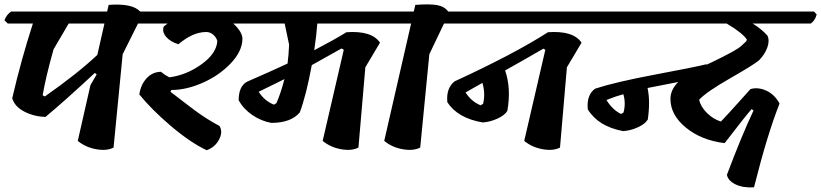

<svg xmlns="http://www.w3.org/2000/svg" viewBox="-30 -675 3695 864"><path d="M729 -623 741 -610Q734 -582 715 -569H591L522 -431L481 -11Q451 5 403 -3.5Q355 -12 320 -41L377 -292L405 -340L397 -347Q259 -219 175 -149Q124 -150 80 -172.5Q36 -195 25 -233Q66 -409 118 -569H5L-10 -584Q0 -610 20 -623H452L459 -653Q566 -661 601 -623ZM408 -428 440 -569H279L211 -453Q175 -325 162 -246L172 -241Q319 -344 408 -428Z M898 -531Q838 -531 773 -476Q736 -487 717 -510Q698 -533 707 -556Q719 -566 724 -569H593L577 -584Q589 -610 607 -623H1185L1197 -610Q1190 -582 1170 -569H1020Q1061 -531 1061 -500Q1060 -444 1008 -389.5Q956 -335 882 -302.5Q808 -270 741 -270L737 -262Q745 -256 784 -226Q823 -196 843 -181Q901 -138 958 -108Q974 -81 955.5 -46.5Q937 -12 900 1Q826 -34 738.5 -108.5Q651 -183 597 -250Q603 -293 629 -322Q655 -351 694 -352Q712 -337 732 -327Q809 -337 876.5 -385.5Q944 -434 948 -490Q944 -506 930 -518.5Q916 -531 898 -531Z M1834 -623 1846 -610Q1839 -582 1819 -569H1398Q1394 -516 1384 -449Q1476 -497 1529 -530Q1643 -538 1680 -483L1614 -372L1583 -11Q1553 5 1505 -3.5Q1457 -12 1422 -41L1517 -451L1507 -457Q1491 -448 1373 -382Q1348 -246 1319 -169Q1279 -122 1191 -122Q1146 -130 1106 -157Q1066 -184 1044 -224Q1044 -286 1081 -307Q1198 -358 1264 -389Q1269 -427 1271 -474L1251 -569H1048L1032 -584Q1044 -610 1062 -623ZM1203 -204 1214 -211Q1234 -257 1250 -319Q1212 -300 1134 -262Q1161 -220 1203 -204Z M2109 -623 2121 -610Q2114 -582 2094 -569H1968L1902 -431L1861 -11Q1830 5 1782 -3.5Q1734 -12 1699 -41L1820 -569H1696L1681 -584Q1691 -610 1711 -623H1832L1839 -653Q1904 -658 1937 -652Q1970 -646 1987 -623Z M2741 -623 2753 -610Q2746 -582 2726 -569H1971L1956 -584Q1966 -610 1986 -623ZM2415 -456Q2317 -399 2243 -358Q2271 -277 2253 -176Q2241 -156 2208 -141Q2175 -126 2142 -124Q2030 -143 1983 -215Q1977 -279 2016 -309Q2285 -433 2436 -530Q2550 -538 2587 -483L2521 -372L2490 -11Q2460 5 2412 -3.5Q2364 -12 2329 -41L2424 -451ZM2133 -201 2144 -208Q2155 -253 2141 -302Q2115 -287 2065 -259Q2091 -218 2133 -201Z M3352 -184Q3320 -147 3231 -31Q3128 -43 3057.5 -100Q2987 -157 2987 -230Q2987 -271 3022 -306Q2903 -283 2884 -279Q2897 -219 2885 -137Q2873 -117 2840 -102Q2807 -87 2774 -85Q2662 -106 2615 -183Q2609 -248 2648 -276Q2740 -306 2918.5 -339.5Q3097 -373 3149 -386L3150 -384Q3154 -386 3177.5 -397Q3201 -408 3208 -412Q3286 -451 3302.5 -465.5Q3319 -480 3328 -489L3331 -497Q3310 -528 3240 -569H2603L2588 -584Q2598 -610 2618 -623H3633L3645 -610Q3638 -582 3618 -569H3357Q3399 -543 3424 -514Q3434 -491 3422.5 -460Q3411 -429 3385 -403Q3361 -383 3254.5 -322Q3148 -261 3116 -226Q3123 -195 3151 -167Q3179 -139 3214 -128Q3242 -157 3289 -209.5Q3336 -262 3347 -274Q3380 -284 3417.5 -267.5Q3455 -251 3478 -209Q3423 -71 3363 168Q3314 171 3280.5 155Q3247 139 3241 112Q3308 -66 3361 -178ZM2765 -162 2776 -169Q2787 -211 2775 -251Q2741 -242 2699 -225Q2727 -180 2765 -162Z"/></svg>

Font: Tillana SemiBold
Style: Regular
Weight: 600
Designer: Lipi Raval (Devanagari, Latin), Jonny Pinhorn (Latin)
Foundry: Indian Type Foundry
Version: Version 2.003;PS 1.0;hotconv 1.0.79;makeotf.lib2.5.61930; tt